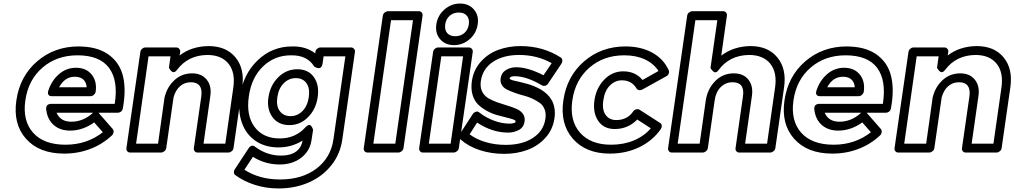

<svg xmlns="http://www.w3.org/2000/svg" viewBox="-20 -830 5685 1076"><path d="M71.8 -268.1Q91.3 -402.8 188.2 -486.3Q285.2 -569.8 420.9 -569.8Q425.3 -569.8 434.1 -569.3Q442.9 -568.8 446.8 -568.8Q539.1 -563.5 596.7 -517.8Q654.3 -472.2 670.7 -397Q687 -321.8 668 -221.2Q666 -210.9 658 -204.6Q649.9 -198.2 640.1 -198.2H532.2L534.2 -195.8L611.8 -106.9Q617.7 -100.1 616.5 -89.6Q615.2 -79.1 607.9 -71.8Q555.2 -22 486.6 4.4Q418 30.8 339.8 30.8Q199.7 30.8 126 -52Q52.2 -134.8 71.8 -268.1ZM122.1 -268.1Q105.5 -153.8 165.3 -86.4Q225.1 -19 347.2 -19Q466.8 -19 556.2 -88.9L507.8 -144Q443.8 -98.1 373 -98.1Q316.4 -98.1 280.8 -129.6Q245.1 -161.1 238.8 -216.8Q237.8 -226.1 240.2 -232.4Q242.7 -238.8 246.3 -241.7Q250 -244.6 255.6 -246.3Q261.2 -248 263.2 -248Q265.1 -248 268.1 -248H623Q643.6 -378.9 591.1 -449.5Q538.6 -520 414.1 -520Q298.3 -520 218.5 -451.4Q138.7 -382.8 122.1 -268.1ZM250 -319.8Q268.1 -377 309.6 -413.6Q351.1 -450.2 405.8 -450.2Q462.9 -450.2 493.7 -412.4Q524.4 -374.5 516.1 -315.9Q514.6 -306.6 506.1 -298.8Q497.6 -291 486.8 -291H271Q258.8 -291 253.2 -296.9Q247.6 -302.7 248.5 -309.3Q249.5 -315.9 250 -319.8ZM296.9 -198.2Q318.4 -147.9 379.9 -147.9Q445.3 -147.9 499 -195.8L501 -198.2ZM311 -340.8H465.8Q463.4 -369.6 446.5 -384.8Q429.7 -399.9 398.9 -399.9Q342.8 -399.9 311 -340.8Z M688.5 0 766.6 -539.1Q768.1 -549.8 776.6 -556.9Q785.2 -564 794.4 -564H967.8Q978.5 -564 984.9 -555.9Q991.2 -547.9 989.7 -539.1L986.3 -519Q1052.7 -570.3 1148.4 -571.8Q1248 -571.8 1300.3 -507.6Q1352.5 -443.4 1337.4 -339.8L1288.6 0Q1287.1 10.7 1278.1 17.8Q1269 24.9 1259.8 24.9H1087.4Q1076.7 24.9 1070.8 17.1Q1064.9 9.3 1066.4 0L1108.4 -292Q1113.3 -330.6 1098.1 -349.9Q1083 -369.1 1049.8 -369.1Q1014.2 -369.1 988.8 -346.7Q963.4 -324.2 952.6 -284.2L911.6 0Q910.2 10.7 900.9 17.8Q891.6 24.9 882.3 24.9H709.5Q698.7 24.9 692.9 17.1Q687 9.3 688.5 0ZM742.7 -24.9H865.7L902.3 -285.2Q902.3 -285.6 902.8 -286.6Q903.3 -287.6 903.3 -288.1Q918 -345.2 959 -382.1Q1000 -418.9 1056.6 -418.9Q1110.4 -418.9 1138.7 -383.3Q1167 -347.7 1158.7 -292L1120.6 -24.9H1242.7L1287.6 -339.8Q1299.8 -424.8 1260.3 -473.4Q1220.7 -522 1141.6 -522Q1033.2 -520.5 971.7 -438Q964.4 -428.2 957 -426.3Q949.7 -424.3 944.6 -428Q939.5 -431.6 935.3 -436.8Q931.2 -441.9 928.7 -446.3L926.8 -451.2L935.5 -514.2H812.5Z M1295.4 119.1 1372.6 2Q1389.2 -22.9 1409.2 -7.8Q1475.6 42 1555.2 42Q1608.4 42 1638.9 19.5Q1669.4 -2.9 1675.3 -42Q1614.7 -3.9 1540.5 -3.9Q1465.8 -3.9 1412.4 -40.3Q1358.9 -76.7 1335.7 -141.8Q1312.5 -207 1324.2 -290Q1342.3 -413.6 1423.6 -491.7Q1504.9 -569.8 1617.2 -569.8Q1694.8 -571.3 1746.6 -530.8L1747.6 -539.1Q1749 -549.8 1757.6 -556.9Q1766.1 -564 1775.4 -564H1947.3Q1958 -564 1964.4 -555.9Q1970.7 -547.9 1969.2 -539.1L1898.4 -48.8Q1886.7 34.2 1836.4 96.9Q1786.1 159.7 1709.5 192.9Q1632.8 226.1 1541.5 226.1Q1470.2 226.1 1407.5 205.8Q1344.7 185.5 1298.3 150.9Q1291.5 146 1290.8 136.2Q1290 126.5 1295.4 119.1ZM1349.6 121.1Q1434.1 175.8 1549.3 175.8Q1672.9 175.8 1753.2 115Q1833.5 54.2 1848.6 -48.8L1915.5 -514.2H1793.5L1787.6 -473.1Q1785.6 -460.4 1780 -454.1Q1774.4 -447.8 1767.8 -448Q1761.2 -448.2 1754.9 -450.2Q1748.5 -452.1 1744.1 -455.1L1740.2 -458Q1701.7 -521.5 1610.4 -520Q1519 -520 1454.1 -457.8Q1389.2 -395.5 1374.5 -290Q1358.9 -182.1 1407 -118.2Q1455.1 -54.2 1547.4 -54.2Q1635.3 -54.2 1691.4 -116.2Q1700.7 -126.5 1708.5 -128.9Q1716.3 -131.3 1720.9 -127Q1725.6 -122.6 1728.8 -116.9Q1731.9 -111.3 1733.4 -106.4L1734.4 -101.1L1725.6 -43.9Q1716.3 17.6 1667.2 54.7Q1618.2 91.8 1548.3 91.8Q1465.3 91.8 1397.5 48.8ZM1484.4 -285.2Q1494.6 -352.5 1539.6 -397.2Q1584.5 -441.9 1646.5 -441.9Q1708 -441.9 1739.3 -397.5Q1770.5 -353 1760.3 -285.2Q1751 -218.8 1706.8 -173.8Q1662.6 -128.9 1601.6 -128.9Q1539.6 -128.9 1506.8 -173.8Q1474.1 -218.8 1484.4 -285.2ZM1534.2 -285.2Q1526.9 -235.8 1547.9 -207.5Q1568.8 -179.2 1608.4 -179.2Q1647 -179.2 1675 -207.5Q1703.1 -235.8 1710.4 -285.2Q1717.8 -335.4 1697.5 -363.8Q1677.2 -392.1 1638.2 -392.1Q1598.6 -392.1 1570.1 -363.5Q1541.5 -335 1534.2 -285.2Z M2018.6 0 2125.5 -742.2Q2127 -752.9 2136 -760Q2145 -767.1 2154.3 -767.1H2327.1Q2337.9 -767.1 2343.8 -759.3Q2349.6 -751.5 2348.1 -742.2L2241.2 0Q2239.7 10.7 2230.7 17.8Q2221.7 24.9 2212.4 24.9H2039.6Q2028.8 24.9 2022.9 17.1Q2017.1 9.3 2018.6 0ZM2072.3 -24.9H2195.3L2294.4 -716.8H2171.4Z M2329.1 0 2407.2 -539.1Q2408.7 -549.8 2417.2 -556.9Q2425.8 -564 2435.1 -564H2607.4Q2618.2 -564 2624.5 -555.9Q2630.9 -547.9 2629.4 -539.1L2551.3 0Q2549.8 10.7 2540.5 17.8Q2531.2 24.9 2522 24.9H2350.1Q2339.4 24.9 2333.5 17.1Q2327.6 9.3 2329.1 0ZM2383.3 -24.9H2505.4L2575.2 -514.2H2453.1ZM2425.3 -693.8Q2432.6 -743.2 2470.7 -776.6Q2508.8 -810.1 2558.1 -810.1Q2607.4 -810.1 2636 -776.6Q2664.6 -743.2 2657.2 -693.8Q2649.9 -643.6 2611.8 -610.4Q2573.7 -577.1 2524.4 -577.1Q2475.1 -577.1 2446.5 -610.4Q2418 -643.6 2425.3 -693.8ZM2475.1 -693.8Q2470.7 -663.1 2485.8 -645Q2501 -627 2531.2 -627Q2561.5 -627 2582.3 -645Q2603 -663.1 2607.4 -693.8Q2611.8 -724.1 2596.4 -741.9Q2581.1 -759.8 2551.3 -759.8Q2521 -759.8 2500.2 -741.7Q2479.5 -723.6 2475.1 -693.8Z M2557.6 -80.1 2628.9 -189.9Q2632.3 -195.3 2637.5 -199.2Q2642.6 -203.1 2650.6 -204.6Q2658.7 -206.1 2666.5 -199.2Q2705.1 -169.4 2749.5 -153.3Q2793.9 -137.2 2835 -137.2Q2849.6 -137.2 2858.2 -139.9Q2866.7 -142.6 2868.2 -144.8Q2869.6 -147 2869.6 -148.9Q2870.6 -155.3 2856 -160.6Q2841.3 -166 2817.4 -171.6Q2793.5 -177.2 2764.9 -185.3Q2736.3 -193.4 2709 -208.3Q2681.6 -223.1 2659.9 -243.9Q2638.2 -264.6 2628.2 -298.8Q2618.2 -333 2624.5 -376Q2633.8 -438.5 2674.3 -483.9Q2714.8 -529.3 2772.2 -550.5Q2829.6 -571.8 2897 -571.8Q3022.9 -571.8 3122.6 -507.8Q3130.4 -502.9 3131.3 -492.7Q3132.3 -482.4 3127 -474.1L3051.8 -361.8Q3045.9 -352.5 3035.4 -349.6Q3024.9 -346.7 3016.6 -352.1Q2930.2 -402.8 2865.7 -402.8Q2838.9 -402.8 2835.9 -391.1Q2835.4 -387.2 2843 -383.8Q2850.6 -380.4 2863.8 -377.4Q2877 -374.5 2894.5 -370.4Q2912.1 -366.2 2931.9 -360.8Q2951.7 -355.5 2972.2 -347.2Q2992.7 -338.9 3011.5 -327.9Q3030.3 -316.9 3046.1 -301.8Q3062 -286.6 3072.8 -267.1Q3083.5 -247.6 3087.6 -221.9Q3091.8 -196.3 3086.9 -165Q3077.6 -102.5 3035.9 -56.9Q2994.1 -11.2 2934.8 10.5Q2875.5 32.2 2805.7 32.2Q2732.9 32.2 2669.7 11.7Q2606.4 -8.8 2560.5 -48.8Q2554.2 -54.7 2553.5 -64.2Q2552.7 -73.7 2557.6 -80.1ZM2611.8 -77.1Q2649.9 -48.8 2702.4 -33.4Q2754.9 -18.1 2814 -18.1Q2907.2 -18.1 2967 -57.4Q3026.9 -96.7 3036.6 -165Q3041 -194.3 3032.2 -217Q3023.4 -239.7 3005.4 -252.9Q2987.3 -266.1 2963.6 -277.1Q2939.9 -288.1 2914.1 -294.7Q2888.2 -301.3 2864 -310.1Q2839.8 -318.8 2821 -328.1Q2802.2 -337.4 2792.5 -353.5Q2782.7 -369.6 2785.6 -391.1Q2790.5 -422.9 2816.2 -438Q2841.8 -453.1 2872.6 -453.1Q2938.5 -453.1 3025.9 -408.2L3071.8 -476.1Q2989.3 -522 2889.6 -522Q2800.3 -522 2742.4 -483.2Q2684.6 -444.3 2674.8 -376Q2669.9 -342.3 2681.6 -317.9Q2693.4 -293.5 2715.8 -280Q2738.3 -266.6 2766.6 -256.6Q2794.9 -246.6 2823.2 -238.3Q2851.6 -230 2874.8 -219.7Q2897.9 -209.5 2910.6 -191.9Q2923.3 -174.3 2919.9 -148.9Q2915 -116.2 2887.7 -101.6Q2860.4 -86.9 2827.6 -86.9Q2738.3 -86.9 2653.8 -143.1Z M3137.2 -268.1Q3156.7 -402.3 3253.4 -486.1Q3350.1 -569.8 3485.4 -569.8Q3571.3 -569.8 3634.5 -535.4Q3697.8 -501 3727.5 -437Q3731.4 -427.7 3727.8 -417.7Q3724.1 -407.7 3714.4 -402.8L3579.6 -328.1Q3570.3 -323.2 3561 -325Q3551.8 -326.7 3547.4 -334Q3520 -379.9 3465.3 -379.9Q3426.8 -379.9 3397.7 -350.6Q3368.7 -321.3 3361.3 -269Q3353 -215.3 3373.8 -186.3Q3394.5 -157.2 3433.6 -157.2Q3495.1 -157.2 3528.3 -205.1Q3534.2 -214.4 3545.2 -217.3Q3556.2 -220.2 3564.5 -214.8L3679.2 -141.1Q3687.5 -136.2 3688.5 -126.2Q3689.5 -116.2 3683.6 -106.9Q3637.2 -41 3562.7 -5.1Q3488.3 30.8 3397.5 30.8Q3263.2 30.8 3190.4 -52.5Q3117.7 -135.7 3137.2 -268.1ZM3187.5 -268.1Q3170.9 -154.8 3230.2 -86.9Q3289.6 -19 3404.3 -19Q3475.1 -19 3532.2 -43Q3589.4 -66.9 3627.4 -110.8L3551.3 -160.2Q3499.5 -106.9 3425.3 -106.9Q3363.3 -106.9 3332.3 -152.8Q3301.3 -198.7 3311.5 -269Q3321.8 -337.9 3366.5 -384Q3411.1 -430.2 3472.7 -430.2Q3541.5 -430.2 3580.6 -381.8L3670.4 -432.1Q3643.1 -474.1 3594 -497.1Q3544.9 -520 3478.5 -520Q3362.8 -520 3283.4 -451.2Q3204.1 -382.3 3187.5 -268.1Z M3724.1 0 3831.1 -742.2Q3832.5 -752.9 3841.6 -760Q3850.6 -767.1 3859.9 -767.1H4032.7Q4043.5 -767.1 4049.3 -759.3Q4055.2 -751.5 4053.7 -742.2L4022 -518.1Q4089.8 -570.3 4185.1 -571.8Q4284.7 -571.8 4336.9 -507.6Q4389.2 -443.4 4374 -339.8L4325.2 0Q4323.7 10.7 4314.5 17.8Q4305.2 24.9 4295.9 24.9H4123Q4112.3 24.9 4106.4 17.1Q4100.6 9.3 4102.1 0L4144 -292Q4154.3 -369.1 4085 -369.1Q4046.4 -369.1 4018.8 -341.6Q3991.2 -314 3984.9 -266.1L3946.8 0Q3945.3 10.7 3936.3 17.8Q3927.2 24.9 3918 24.9H3745.1Q3734.4 24.9 3728.5 17.1Q3722.7 9.3 3724.1 0ZM3777.8 -24.9H3900.9L3935.1 -266.1Q3944.8 -331.1 3987.5 -375Q4030.3 -418.9 4091.8 -418.9Q4146.5 -418.9 4174.3 -383.5Q4202.1 -348.1 4193.8 -292L4155.8 -24.9H4278.8L4323.7 -339.8Q4335.9 -424.8 4296.4 -473.4Q4256.8 -522 4177.7 -522Q4067.9 -520.5 4006.8 -437Q4000 -427.2 3992.7 -425.3Q3985.4 -423.3 3980.2 -427Q3975.1 -430.7 3970.7 -435.8Q3966.3 -440.9 3963.9 -445.3L3961.9 -450.2L4000 -716.8H3877Z M4376.5 -268.1Q4396 -402.8 4492.9 -486.3Q4589.8 -569.8 4725.6 -569.8Q4730 -569.8 4738.8 -569.3Q4747.6 -568.8 4751.5 -568.8Q4843.8 -563.5 4901.4 -517.8Q4959 -472.2 4975.3 -397Q4991.7 -321.8 4972.7 -221.2Q4970.7 -210.9 4962.6 -204.6Q4954.6 -198.2 4944.8 -198.2H4836.9L4838.9 -195.8L4916.5 -106.9Q4922.4 -100.1 4921.1 -89.6Q4919.9 -79.1 4912.6 -71.8Q4859.9 -22 4791.3 4.4Q4722.7 30.8 4644.5 30.8Q4504.4 30.8 4430.7 -52Q4356.9 -134.8 4376.5 -268.1ZM4426.8 -268.1Q4410.2 -153.8 4470 -86.4Q4529.8 -19 4651.9 -19Q4771.5 -19 4860.8 -88.9L4812.5 -144Q4748.5 -98.1 4677.7 -98.1Q4621.1 -98.1 4585.4 -129.6Q4549.8 -161.1 4543.5 -216.8Q4542.5 -226.1 4544.9 -232.4Q4547.4 -238.8 4551 -241.7Q4554.7 -244.6 4560.3 -246.3Q4565.9 -248 4567.9 -248Q4569.8 -248 4572.8 -248H4927.7Q4948.2 -378.9 4895.8 -449.5Q4843.3 -520 4718.8 -520Q4603 -520 4523.2 -451.4Q4443.4 -382.8 4426.8 -268.1ZM4554.7 -319.8Q4572.8 -377 4614.3 -413.6Q4655.8 -450.2 4710.4 -450.2Q4767.6 -450.2 4798.3 -412.4Q4829.1 -374.5 4820.8 -315.9Q4819.3 -306.6 4810.8 -298.8Q4802.2 -291 4791.5 -291H4575.7Q4563.5 -291 4557.9 -296.9Q4552.2 -302.7 4553.2 -309.3Q4554.2 -315.9 4554.7 -319.8ZM4601.6 -198.2Q4623 -147.9 4684.6 -147.9Q4750 -147.9 4803.7 -195.8L4805.7 -198.2ZM4615.7 -340.8H4770.5Q4768.1 -369.6 4751.2 -384.8Q4734.4 -399.9 4703.6 -399.9Q4647.5 -399.9 4615.7 -340.8Z M4993.2 0 5071.3 -539.1Q5072.8 -549.8 5081.3 -556.9Q5089.8 -564 5099.1 -564H5272.5Q5283.2 -564 5289.6 -555.9Q5295.9 -547.9 5294.4 -539.1L5291 -519Q5357.4 -570.3 5453.1 -571.8Q5552.7 -571.8 5605 -507.6Q5657.2 -443.4 5642.1 -339.8L5593.3 0Q5591.8 10.7 5582.8 17.8Q5573.7 24.9 5564.5 24.9H5392.1Q5381.3 24.9 5375.5 17.1Q5369.6 9.3 5371.1 0L5413.1 -292Q5418 -330.6 5402.8 -349.9Q5387.7 -369.1 5354.5 -369.1Q5318.8 -369.1 5293.5 -346.7Q5268.1 -324.2 5257.3 -284.2L5216.3 0Q5214.8 10.7 5205.6 17.8Q5196.3 24.9 5187 24.9H5014.2Q5003.4 24.9 4997.6 17.1Q4991.7 9.3 4993.2 0ZM5047.4 -24.9H5170.4L5207 -285.2Q5207 -285.6 5207.5 -286.6Q5208 -287.6 5208 -288.1Q5222.7 -345.2 5263.7 -382.1Q5304.7 -418.9 5361.3 -418.9Q5415 -418.9 5443.4 -383.3Q5471.7 -347.7 5463.4 -292L5425.3 -24.9H5547.4L5592.3 -339.8Q5604.5 -424.8 5564.9 -473.4Q5525.4 -522 5446.3 -522Q5337.9 -520.5 5276.4 -438Q5269 -428.2 5261.7 -426.3Q5254.4 -424.3 5249.3 -428Q5244.1 -431.6 5240 -436.8Q5235.8 -441.9 5233.4 -446.3L5231.4 -451.2L5240.2 -514.2H5117.2Z"/></svg>

Font: Trueno Bold Outline
Style: Italic
Weight: 700
Width: 6
Designer: Julieta Ulanovsky
Foundry: Julieta Ulanovsky
Version: Version 3.001b | FøM Fix